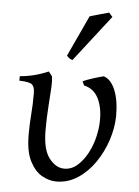

<svg xmlns="http://www.w3.org/2000/svg" viewBox="-54 -795 616 853"><g transform="rotate(5 254.0 -369.0)"><path d="M89 -181Q89 -232 92.5 -272.5Q96 -313 96 -367Q96 -394 84.5 -405Q73 -416 27 -417V-437Q91 -442 154 -469L169 -450Q173 -434 171 -397Q169 -360 165.5 -311.5Q162 -263 162 -209Q162 -122 192 -83.5Q222 -45 259 -45Q292 -45 318 -68Q344 -91 362.5 -126Q381 -161 390 -200Q399 -239 399 -271Q400 -330 379.5 -370.5Q359 -411 315 -421L307 -439Q325 -447 353 -456Q381 -465 399 -469Q431 -459 450 -414Q469 -369 469 -297Q468 -245 450.5 -191Q433 -137 401 -90Q369 -43 325 -14Q281 15 229 15Q197 15 165 -3Q133 -21 111 -64Q89 -107 89 -181ZM254 -529Q246 -531 241 -534.5Q236 -538 228 -546L313 -729Q329 -734 354.5 -741Q380 -748 398 -753L414 -735Z"/></g></svg>

Font: ChillKai
Style: Regular
Weight: 400
Designer: ChillType
Foundry: 寒蝉字型
Version: Version 2.000